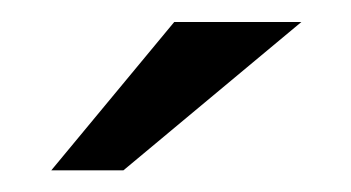

<svg xmlns="http://www.w3.org/2000/svg" viewBox="-20 -32 324 177"><path d="M93.8 125H27.3L140.6 -11.7H257.8Z"/></svg>

Font: RobotoJAA
Style: Medium
Weight: 500
Version: Version 2.05; 2016-11-05